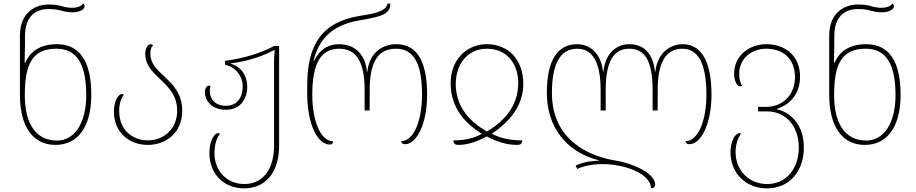

<svg xmlns="http://www.w3.org/2000/svg" viewBox="-20 -790 5057 1060"><path d="M286 10C409 10 484 -88 484 -267C484 -446 424 -546 294 -546C205 -546 147 -508 120 -444H116C117 -481 118 -518 118 -546V-591C118 -702 179 -740 247 -740C275 -740 294 -738 311 -733C333 -727 354 -722 380 -722C418 -722 447 -737 447 -755C447 -763 443 -768 438 -770C431 -757 409 -747 378 -747C358 -747 341 -750 321 -756C301 -762 278 -765 248 -765C169 -765 90 -715 90 -594V-267C90 -88 164 10 286 10ZM295 -14C175 -14 117 -111 117 -265C117 -435 158 -521 291 -521C409 -521 456 -429 456 -264C456 -105 388 -14 295 -14Z M796 10C896 10 986 -56 986 -178C986 -275 933 -325 885 -370C845 -407 810 -441 810 -494C810 -514 815 -530 825 -540C822 -544 817 -546 812 -546C794 -546 782 -519 782 -494C782 -427 825 -391 867 -350C912 -307 958 -263 958 -178C958 -78 884 -15 796 -15C717 -15 638 -67 638 -178C638 -214 647 -245 663 -267C660 -270 657 -271 654 -271C631 -271 609 -229 609 -174C609 -56 696 10 796 10Z M1328 250C1446 250 1521 162 1521 13V-536H1493C1418 -496 1327 -468 1222 -454V-433C1288 -417 1320 -363 1320 -314C1320 -259 1296 -206 1226 -206C1169 -206 1138 -243 1138 -288C1138 -297 1139 -305 1142 -315C1140 -316 1136 -317 1133 -317C1118 -317 1111 -296 1111 -280C1111 -240 1144 -184 1226 -184C1303 -184 1345 -239 1345 -312C1345 -349 1330 -415 1255 -438V-440C1346 -452 1424 -477 1493 -513H1497C1494 -490 1493 -468 1493 -445V15C1493 139 1435 226 1329 226C1232 226 1164 153 1164 55C1164 10 1175 -25 1194 -52C1191 -54 1188 -55 1185 -55C1163 -55 1136 -12 1136 55C1136 170 1216 250 1328 250Z M1800 8C1813 8 1818 2 1819 -10C1750 -10 1704 -123 1704 -267C1704 -438 1750 -521 1853 -521C1947 -521 1993 -449 1993 -293V-180H2021V-293C2021 -446 2066 -521 2166 -521C2263 -521 2310 -442 2310 -267C2310 -130 2267 -11 2195 -11C2196 1 2203 6 2217 6C2278 6 2338 -102 2338 -267C2338 -463 2275 -546 2168 -546C2093 -546 2020 -502 2008 -394H2006C1995 -504 1926 -546 1852 -546C1802 -546 1749 -526 1714 -454H1711C1740 -571 1810 -651 1962 -677C2083 -698 2135 -710 2135 -770H2120C2109 -723 2038 -714 1964 -702C1751 -667 1676 -535 1676 -318V-277C1676 -97 1736 8 1800 8Z M2511 10C2561 10 2615 -8 2667 -37C2722 -7 2780 10 2835 10C2854 10 2862 3 2864 -15C2801 -15 2745 -25 2695 -52C2791 -115 2868 -205 2869 -324C2870 -463 2784 -546 2668 -546C2553 -546 2465 -457 2468 -324C2471 -192 2548 -109 2640 -51C2594 -25 2542 -15 2483 -15C2483 1 2491 10 2511 10ZM2668 -64C2574 -118 2498 -197 2496 -324C2496 -437 2562 -521 2668 -521C2774 -521 2844 -442 2841 -324C2838 -206 2767 -122 2668 -64Z M3749 -546C3683 -546 3610 -502 3598 -394H3596C3585 -504 3526 -546 3454 -546C3388 -546 3323 -502 3311 -394H3309C3298 -504 3229 -546 3166 -546C3062 -546 2999 -463 2999 -277C2999 -90 3106 50 3286 95V97C3226 99 3186 110 3158 125L3167 143C3194 129 3244 116 3308 116C3428 116 3574 169 3574 250C3588 250 3597 242 3597 229C3597 170 3485 114 3376 96C3231 72 3027 -17 3027 -277C3027 -438 3073 -521 3167 -521C3250 -521 3296 -449 3296 -293V-180H3324V-293C3324 -456 3371 -521 3454 -521C3537 -521 3583 -459 3583 -293V-180H3611V-293C3611 -445 3656 -521 3747 -521C3833 -521 3880 -442 3880 -267C3880 -130 3837 -11 3765 -11C3766 1 3773 6 3787 6C3848 6 3908 -102 3908 -267C3908 -463 3845 -546 3749 -546Z M4215 250C4333 250 4418 162 4418 23C4418 -101 4344 -171 4270 -186V-189C4344 -214 4397 -273 4397 -367C4397 -486 4310 -546 4211 -546C4118 -546 4033 -485 4033 -382C4033 -348 4047 -313 4067 -313C4070 -313 4073 -314 4077 -316C4067 -335 4061 -350 4061 -383C4061 -468 4130 -521 4211 -521C4298 -521 4369 -470 4369 -364C4369 -264 4298 -200 4211 -200H4165V-175H4215C4312 -175 4390 -101 4390 25C4390 139 4322 226 4216 226C4109 226 4041 145 4041 50C4041 10 4052 -25 4071 -52C4068 -54 4065 -55 4062 -55C4040 -55 4013 -12 4013 50C4013 162 4093 250 4215 250Z M4754 10C4877 10 4952 -88 4952 -267C4952 -446 4892 -546 4762 -546C4673 -546 4615 -508 4588 -444H4584C4585 -481 4586 -518 4586 -546V-591C4586 -702 4647 -740 4715 -740C4743 -740 4762 -738 4779 -733C4801 -727 4822 -722 4848 -722C4886 -722 4915 -737 4915 -755C4915 -763 4911 -768 4906 -770C4899 -757 4877 -747 4846 -747C4826 -747 4809 -750 4789 -756C4769 -762 4746 -765 4716 -765C4637 -765 4558 -715 4558 -594V-267C4558 -88 4632 10 4754 10ZM4763 -14C4643 -14 4585 -111 4585 -265C4585 -435 4626 -521 4759 -521C4877 -521 4924 -429 4924 -264C4924 -105 4856 -14 4763 -14Z"/></svg>

Font: Noto Serif Georgian Thin
Style: Regular
Weight: 100
Designer: Monotype Design Team, Akaki Razmadze
Foundry: Google LLC
Version: Version 2.003